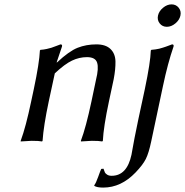

<svg xmlns="http://www.w3.org/2000/svg" viewBox="-20 -641 842 874"><path d="M476.1 -180.2Q451.2 -63.5 448.2 0L445.3 2.9Q431.6 0 397.9 0Q397.9 0 348.6 2.9L348.1 0Q371.1 -60.5 396.5 -180.2L417 -277.8Q430.2 -330.6 422.1 -355.7Q414.1 -380.9 376 -380.9Q340.8 -380.9 307.9 -365.2Q274.9 -349.6 229.5 -307.1L202.1 -180.2Q178.2 -67.4 173.8 0L171.4 2.9Q158.2 0 124 0L74.2 2.9V0Q97.7 -63.5 122.1 -180.2L133.8 -234.9Q159.2 -355 161.6 -411.1L164.1 -414.1Q178.7 -415 192.9 -418.2Q207 -421.4 213.9 -423.6Q220.7 -425.8 236.6 -431.9Q252.4 -438 255.4 -439Q264.6 -439 262.2 -429.2L237.8 -356.9H239.7Q294.4 -408.2 333.5 -423.6Q372.6 -439 418.5 -439Q461.4 -439 483.2 -417.7Q504.9 -396.5 505.6 -361.3Q506.3 -326.2 497.6 -280.8ZM707 -534.4Q694.8 -549.8 699.2 -570.1Q703.6 -590.3 722.2 -605.7Q740.7 -621.1 761 -621.1Q781.2 -621.1 793.5 -605.7Q805.7 -590.3 801.3 -570.1Q796.9 -549.8 778.3 -534.4Q759.8 -519 739.5 -519Q719.2 -519 707 -534.4ZM578.6 63Q579.6 59.1 582.5 41.3Q585.4 23.4 592.3 -12.2Q599.1 -47.9 609.4 -96.2L639.2 -234.9Q665 -357.9 666.5 -411.1L668.9 -414.1Q678.7 -414.6 688.5 -416.3Q698.2 -418 705.1 -419.4Q711.9 -420.9 721.4 -424.1Q731 -427.2 735.4 -428.7Q739.7 -430.2 750 -434.1Q760.3 -438 763.2 -439Q772.5 -439 770 -429.2Q743.7 -353 722.2 -251L668.5 2Q657.2 56.2 643.6 83Q629.9 109.9 597.2 144Q531.2 212.9 449.7 212.9Q421.4 212.9 409.2 205.1V202.1Q417 191.9 426.8 164.3Q436.5 136.7 440.9 127.9L451.2 127Q455.1 139.2 457.5 144Q460 148.9 467.8 154.1Q475.6 159.2 488.3 159.2Q558.1 159.2 578.6 63Z"/></svg>

Font: Linux Biolinum O
Style: Italic
Weight: 400
Italic angle: -12°
Designer: Philipp H. Poll
Foundry: Philipp H. Poll
Version: Version 1.1.3